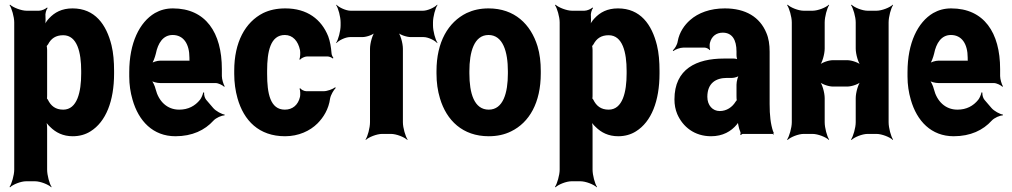

<svg xmlns="http://www.w3.org/2000/svg" viewBox="-20 -574 4336 823"><path d="M175 -500V-503C173 -514 178 -533 184 -539L182 -542C176 -536 159 -528 147 -528H94C71 -528 36 -542 23 -554L21 -552C30 -539 41 -502 41 -478V153C41 177 30 214 21 227L23 229C35 217 69 203 92 203H130C153 203 188 217 200 229L201 227C192 214 182 177 182 153V-24C182 -37 180 -54 175 -62L172 -60C175 -52 186 -38 195 -30C219 -6 250 10 292 10C320 10 346 3 368 -11C434 -52 469 -141 469 -259V-270C469 -310 466 -347 458 -380C436 -469 387 -538 291 -538C245 -538 214 -521 190 -495C181 -486 171 -470 168 -461L171 -460C175 -469 176 -487 175 -500ZM251 -104C218 -104 198 -120 185 -147C184 -149 179 -155 178 -154L181 -151C182 -152 182 -165 182 -168V-360C182 -363 181 -377 180 -378L178 -375C179 -374 184 -382 186 -384C199 -409 219 -423 251 -423C311 -423 328 -349 328 -270V-259C328 -180 311 -104 251 -104Z M721 -538C692 -538 667 -531 644 -518C578 -479 534 -390 534 -265V-246C534 -211 539 -178 548 -147C574 -55 636 10 732 10C804 10 858 -16 895 -57C906 -69 931 -80 942 -79L943 -83C931 -84 905 -98 894 -111L864 -146C857 -154 854 -169 855 -177L851 -178C850 -170 843 -153 837 -146C816 -120 787 -104 748 -104C696 -104 660 -140 647 -192C644 -206 634 -226 627 -233L626 -229C634 -223 653 -218 667 -218H904C916 -218 934 -209 941 -202L943 -204C938 -212 931 -234 931 -248V-278C931 -434 862 -538 721 -538ZM792 -326V-320C792 -317 792 -311 794 -310L796 -312C795 -314 790 -314 788 -314H667C654 -314 634 -308 626 -301L628 -297C636 -305 644 -328 648 -344C657 -389 679 -424 720 -424C766 -424 792 -387 792 -326Z M1125 -257V-271C1125 -353 1139 -424 1201 -424C1235 -424 1258 -398 1266 -359C1268 -349 1267 -326 1263 -320L1266 -318C1270 -324 1286 -332 1296 -332H1384C1392 -332 1402 -327 1407 -323L1409 -326C1406 -330 1401 -339 1401 -347C1399 -372 1395 -396 1387 -418C1358 -491 1297 -538 1203 -538C1166 -538 1135 -531 1108 -518C1031 -479 984 -393 984 -271V-257C984 -220 989 -185 998 -153C1025 -57 1090 10 1202 10C1260 10 1309 -13 1341 -45C1366 -70 1389 -106 1395 -152C1398 -168 1411 -189 1419 -197L1417 -200C1407 -192 1383 -183 1367 -183H1293C1284 -183 1270 -190 1267 -196L1264 -194C1267 -188 1268 -168 1266 -159C1258 -124 1234 -104 1201 -104C1138 -104 1125 -174 1125 -257Z M1836 -465V-478C1836 -502 1846 -539 1855 -552L1854 -554C1843 -542 1813 -528 1793 -528H1483C1463 -528 1433 -542 1422 -554L1421 -552C1430 -539 1440 -502 1440 -478V-465C1440 -441 1430 -404 1421 -391L1422 -389C1432 -401 1461 -415 1480 -415H1533C1552 -415 1583 -426 1592 -439L1590 -441C1577 -429 1566 -389 1566 -365V-50C1566 -26 1556 11 1547 24L1548 26C1560 14 1595 0 1618 0H1656C1679 0 1714 14 1726 26L1727 24C1718 11 1707 -26 1707 -50V-365C1707 -389 1696 -429 1683 -441L1681 -439C1690 -426 1722 -415 1741 -415H1796C1815 -415 1844 -401 1854 -389L1855 -391C1846 -404 1836 -441 1836 -465Z M1851 -269V-259C1851 -220 1856 -185 1866 -152C1894 -58 1963 10 2075 10C2111 10 2143 3 2171 -11C2249 -49 2298 -134 2298 -259V-269C2298 -308 2294 -343 2284 -376C2255 -470 2186 -538 2074 -538C2038 -538 2008 -531 1980 -518C1901 -479 1851 -394 1851 -269ZM2157 -269V-259C2157 -176 2137 -104 2075 -104C2012 -104 1992 -175 1992 -259V-269C1992 -351 2012 -424 2074 -424C2136 -424 2157 -352 2157 -269Z M2513 -500V-503C2511 -514 2516 -533 2522 -539L2520 -542C2514 -536 2497 -528 2485 -528H2432C2409 -528 2374 -542 2361 -554L2359 -552C2368 -539 2379 -502 2379 -478V153C2379 177 2368 214 2359 227L2361 229C2373 217 2407 203 2430 203H2468C2491 203 2526 217 2538 229L2539 227C2530 214 2520 177 2520 153V-24C2520 -37 2518 -54 2513 -62L2510 -60C2513 -52 2524 -38 2533 -30C2557 -6 2588 10 2630 10C2658 10 2684 3 2706 -11C2772 -52 2807 -141 2807 -259V-270C2807 -310 2804 -347 2796 -380C2774 -469 2725 -538 2629 -538C2583 -538 2552 -521 2528 -495C2519 -486 2509 -470 2506 -461L2509 -460C2513 -469 2514 -487 2513 -500ZM2589 -104C2556 -104 2536 -120 2523 -147C2522 -149 2517 -155 2516 -154L2519 -151C2520 -152 2520 -165 2520 -168V-360C2520 -363 2519 -377 2518 -378L2516 -375C2517 -374 2522 -382 2524 -384C2537 -409 2557 -423 2589 -423C2649 -423 2666 -349 2666 -270V-259C2666 -180 2649 -104 2589 -104Z M3279 -128V-352C3279 -383 3275 -410 3265 -433C3237 -501 3176 -538 3087 -538C3024 -538 2973 -519 2938 -488C2914 -467 2892 -436 2885 -397C2883 -382 2872 -365 2864 -358L2866 -355C2874 -362 2895 -370 2910 -370H3000C3008 -370 3019 -364 3022 -359L3024 -361C3022 -366 3021 -383 3023 -390C3030 -419 3051 -434 3078 -434C3118 -434 3137 -404 3137 -353V-338C3137 -331 3139 -318 3143 -314L3146 -317C3143 -321 3131 -323 3125 -323H3083C2966 -323 2871 -279 2871 -148C2871 -125 2875 -104 2883 -85C2907 -30 2957 10 3028 10C3078 10 3114 -11 3138 -40C3141 -44 3146 -50 3147 -54L3143 -55C3142 -51 3144 -43 3145 -37C3147 -26 3150 -16 3154 -7C3155 -5 3154 1 3153 3L3156 5C3157 3 3161 0 3164 0H3291C3293 0 3294 2 3295 3L3297 1C3296 0 3295 -2 3295 -4C3295 -5 3297 -7 3297 -7L3294 -10C3283 -43 3279 -80 3279 -128ZM3012 -159C3012 -218 3049 -240 3096 -240H3118C3129 -240 3148 -246 3153 -253L3150 -256C3143 -249 3137 -225 3137 -211V-162C3137 -159 3137 -145 3139 -143L3142 -146C3140 -148 3135 -141 3133 -138C3119 -115 3095 -98 3065 -98C3035 -98 3012 -122 3012 -159Z M3789 -50V-478C3789 -502 3799 -539 3808 -552L3807 -554C3795 -542 3760 -528 3737 -528H3699C3676 -528 3642 -542 3630 -554L3628 -552C3637 -539 3648 -502 3648 -478V-366C3648 -342 3659 -302 3672 -290L3674 -292C3664 -305 3631 -316 3612 -316H3550C3531 -316 3499 -305 3489 -292L3491 -290C3504 -302 3515 -342 3515 -366V-478C3515 -502 3525 -539 3534 -552L3533 -554C3521 -542 3486 -528 3463 -528H3425C3402 -528 3368 -542 3356 -554L3354 -552C3363 -539 3374 -502 3374 -478V-50C3374 -26 3363 11 3354 24L3356 26C3368 14 3402 0 3425 0H3463C3486 0 3521 14 3533 26L3534 24C3525 11 3515 -26 3515 -50V-153C3515 -177 3504 -217 3491 -229L3489 -227C3499 -214 3531 -203 3550 -203H3612C3631 -203 3664 -214 3674 -227L3672 -229C3659 -217 3648 -177 3648 -153V-50C3648 -26 3637 11 3628 24L3630 26C3642 14 3676 0 3699 0H3737C3760 0 3795 14 3807 26L3808 24C3799 11 3789 -26 3789 -50Z M4057 -538C4028 -538 4003 -531 3980 -518C3914 -479 3870 -390 3870 -265V-246C3870 -211 3875 -178 3884 -147C3910 -55 3972 10 4068 10C4140 10 4194 -16 4231 -57C4242 -69 4267 -80 4278 -79L4279 -83C4267 -84 4241 -98 4230 -111L4200 -146C4193 -154 4190 -169 4191 -177L4187 -178C4186 -170 4179 -153 4173 -146C4152 -120 4123 -104 4084 -104C4032 -104 3996 -140 3983 -192C3980 -206 3970 -226 3963 -233L3962 -229C3970 -223 3989 -218 4003 -218H4240C4252 -218 4270 -209 4277 -202L4279 -204C4274 -212 4267 -234 4267 -248V-278C4267 -434 4198 -538 4057 -538ZM4128 -326V-320C4128 -317 4128 -311 4130 -310L4132 -312C4131 -314 4126 -314 4124 -314H4003C3990 -314 3970 -308 3962 -301L3964 -297C3972 -305 3980 -328 3984 -344C3993 -389 4015 -424 4056 -424C4102 -424 4128 -387 4128 -326Z"/></svg>

Font: Asimov
Style: EdgeExtreme
Weight: 500
Designer: Google
Version: Version 2.000980: 2014